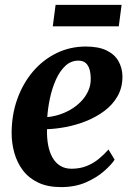

<svg xmlns="http://www.w3.org/2000/svg" viewBox="-20 -753 542 784"><path d="M448 -101Q434.5 -80 404.5 -53.8Q374.5 -27.5 330.5 -8.2Q286.5 11 229.5 11Q174.5 11 135.8 -7.5Q97 -26 73.2 -57.8Q49.5 -89.5 38.5 -129Q27.5 -168.5 27.5 -209.5Q27.5 -284 50.5 -348.2Q73.5 -412.5 114.5 -460.8Q155.5 -509 210.8 -536Q266 -563 330.5 -563Q382 -563 414.8 -547.2Q447.5 -531.5 463.2 -504.2Q479 -477 480 -443Q480.5 -396 460.2 -360.5Q440 -325 406 -299.8Q372 -274.5 330.8 -258.2Q289.5 -242 248 -234.2Q206.5 -226.5 172 -225.5Q171 -190.5 176.5 -161Q182 -131.5 194.2 -109.8Q206.5 -88 226 -76Q245.5 -64 272 -64Q306.5 -64 334.2 -75.2Q362 -86.5 384 -104.8Q406 -123 423 -142.5ZM300.5 -505.5Q269.5 -505.5 246.5 -483.8Q223.5 -462 208 -427Q192.5 -392 184 -352Q175.5 -312 173 -275Q194.5 -276.5 219.2 -284Q244 -291.5 267.5 -305Q291 -318.5 310 -337.8Q329 -357 340.2 -381.5Q351.5 -406 350.5 -435.5Q349.5 -471 336.8 -488.2Q324 -505.5 300.5 -505.5ZM207 -733H476.5L465 -645.5H195.5Z"/></svg>

Font: Merriweather 36pt
Style: Bold Italic
Weight: 700
Italic angle: -7.8°
Version: Version 2.101